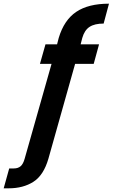

<svg xmlns="http://www.w3.org/2000/svg" viewBox="-165 -794 612 1043"><path d="M-145 229 -115 121H-90Q-67 121 -53 109Q-39 97 -31 68L115 -447H52L82 -553H145L154 -588Q183 -685 249 -729.5Q315 -774 427 -774L398 -666Q349 -666 321.5 -648Q294 -630 282 -588L273 -553H373L344 -447H243L98 68Q72 158 16.5 193.5Q-39 229 -118 229Z"/></svg>

Font: DeepMind Sans
Style: Bold Italic
Weight: 700
Italic angle: -10°
Designer: Jonny Pinhorn / Modifications: Colophon Foundry
Foundry: Colophon Foundry
Version: Version 1.002; ttfautohint (v1.8.2)